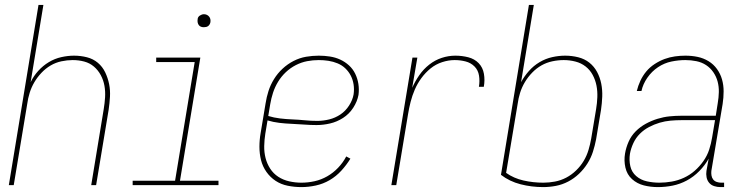

<svg xmlns="http://www.w3.org/2000/svg" viewBox="-20 -755 3040 783"><path d="M16 0 137 -735H157L105 -420Q117 -445 136 -466Q155 -487 179 -501.5Q203 -516 230 -522Q257 -528 282 -528Q309 -528 334.5 -521.5Q360 -515 379 -499Q398 -483 409 -460Q420 -437 425 -412Q430 -387 428.5 -360.5Q427 -334 423 -307L372 0H352L403 -310Q407 -334 408.5 -358Q410 -382 406 -405Q402 -428 391 -448.5Q380 -469 363 -483.5Q346 -498 323.5 -504Q301 -510 276 -510Q254 -510 230.5 -505Q207 -500 186.5 -488Q166 -476 149 -458Q132 -440 120 -419.5Q108 -399 101 -376.5Q94 -354 91 -331L36 0Z M521 0V-18H694L774 -502H617V-520H797L714 -18H871V0ZM811 -644Q805 -644 799.5 -646Q794 -648 790.5 -653Q787 -658 786 -664Q785 -670 786 -676Q786 -681 788.5 -685Q791 -689 795 -691.5Q799 -694 803 -695.5Q807 -697 812 -697Q818 -697 823.5 -694.5Q829 -692 833 -687Q837 -682 838 -676Q839 -670 838 -664Q837 -659 834.5 -655Q832 -651 828.5 -648.5Q825 -646 820.5 -645Q816 -644 811 -644Z M1209 8Q1181 8 1153.5 2.5Q1126 -3 1104 -17.5Q1082 -32 1066.5 -54Q1051 -76 1044.5 -102Q1038 -128 1038 -156.5Q1038 -185 1043 -213L1063 -333Q1067 -359 1075 -384Q1083 -409 1097.5 -432.5Q1112 -456 1132.5 -475Q1153 -494 1177.5 -506.5Q1202 -519 1228 -523.5Q1254 -528 1280 -528Q1303 -528 1325.5 -524.5Q1348 -521 1367.5 -512Q1387 -503 1403 -488.5Q1419 -474 1428.5 -454.5Q1438 -435 1441.5 -413Q1445 -391 1442 -368Q1437 -341 1420.5 -315.5Q1404 -290 1379 -274Q1354 -258 1326 -251.5Q1298 -245 1271 -245Q1246 -245 1220.5 -247Q1195 -249 1169.5 -250Q1144 -251 1119 -254Q1094 -257 1071 -264L1062 -210Q1058 -185 1057.5 -159.5Q1057 -134 1063 -110.5Q1069 -87 1082 -67Q1095 -47 1115 -34Q1135 -21 1159.5 -15.5Q1184 -10 1209 -10Q1236 -10 1263 -16Q1290 -22 1314.5 -36Q1339 -50 1359 -71Q1379 -92 1392 -117L1409 -108Q1393 -82 1372 -59Q1351 -36 1324.5 -20.5Q1298 -5 1268 1.5Q1238 8 1209 8ZM1274 -262Q1298 -262 1322.5 -268Q1347 -274 1368 -288Q1389 -302 1403.5 -324.5Q1418 -347 1422 -370Q1425 -391 1422 -410.5Q1419 -430 1410.5 -446.5Q1402 -463 1388.5 -476Q1375 -489 1357 -496.5Q1339 -504 1319.5 -507Q1300 -510 1280 -510Q1256 -510 1232.5 -505.5Q1209 -501 1186.5 -489.5Q1164 -478 1145.5 -460.5Q1127 -443 1114 -421.5Q1101 -400 1093.5 -377Q1086 -354 1082 -330L1074 -282Q1097 -275 1122 -272Q1147 -269 1172.5 -268Q1198 -267 1223 -264.5Q1248 -262 1274 -262Z M1576 0 1662 -520H1682L1661 -397Q1673 -424 1690 -448.5Q1707 -473 1730.5 -491.5Q1754 -510 1781.5 -519Q1809 -528 1837 -528Q1864 -528 1889.5 -521.5Q1915 -515 1932 -497.5Q1949 -480 1953.5 -454Q1958 -428 1953 -401H1933Q1937 -424 1933.5 -446.5Q1930 -469 1915 -484Q1900 -499 1878.5 -504.5Q1857 -510 1834 -510Q1809 -510 1783 -501.5Q1757 -493 1736 -476Q1715 -459 1698.5 -436.5Q1682 -414 1671.5 -389.5Q1661 -365 1654.5 -339.5Q1648 -314 1644 -289L1596 0Z M2195 8Q2148 8 2103 -3.5Q2058 -15 2023 -42L2137 -735H2157L2105 -420Q2118 -444 2137 -465.5Q2156 -487 2180.5 -501.5Q2205 -516 2232 -522Q2259 -528 2285 -528Q2312 -528 2338 -521.5Q2364 -515 2383.5 -499.5Q2403 -484 2415 -461.5Q2427 -439 2432 -413.5Q2437 -388 2436 -361Q2435 -334 2431 -307L2411 -187Q2406 -161 2398 -136Q2390 -111 2375.5 -88Q2361 -65 2341 -46Q2321 -27 2297 -14.5Q2273 -2 2247 3Q2221 8 2195 8ZM2196 -10Q2219 -10 2243 -14.5Q2267 -19 2289 -30.5Q2311 -42 2329.5 -60Q2348 -78 2360.5 -99Q2373 -120 2380 -143.5Q2387 -167 2391 -190L2411 -310Q2415 -334 2416 -358.5Q2417 -383 2412.5 -406Q2408 -429 2397 -449.5Q2386 -470 2368 -484Q2350 -498 2326.5 -504Q2303 -510 2279 -510Q2256 -510 2232.5 -505Q2209 -500 2188.5 -488.5Q2168 -477 2150.5 -459Q2133 -441 2120.5 -420Q2108 -399 2101 -376.5Q2094 -354 2091 -331L2044 -50Q2075 -28 2114.5 -19Q2154 -10 2196 -10Z M2663 8Q2633 8 2605.5 1Q2578 -6 2557.5 -24.5Q2537 -43 2530.5 -71.5Q2524 -100 2529 -129Q2533 -153 2543.5 -177Q2554 -201 2572.5 -219.5Q2591 -238 2614 -250.5Q2637 -263 2661.5 -270.5Q2686 -278 2710.5 -280.5Q2735 -283 2759 -283H2899L2907 -334Q2911 -357 2911.5 -379.5Q2912 -402 2906.5 -422.5Q2901 -443 2889 -460.5Q2877 -478 2859.5 -489.5Q2842 -501 2820 -505.5Q2798 -510 2775 -510Q2747 -510 2718 -504Q2689 -498 2663.5 -481Q2638 -464 2620 -438Q2602 -412 2596 -384H2577Q2582 -405 2591.5 -425.5Q2601 -446 2615.5 -463.5Q2630 -481 2650 -494Q2670 -507 2690.5 -514.5Q2711 -522 2732.5 -525Q2754 -528 2775 -528Q2801 -528 2825 -523Q2849 -518 2869.5 -505.5Q2890 -493 2904 -473.5Q2918 -454 2924.5 -431Q2931 -408 2931 -382.5Q2931 -357 2927 -331L2881 -58Q2880 -49 2881.5 -39.5Q2883 -30 2888.5 -23Q2894 -16 2903 -13Q2912 -10 2921 -10H2933V8H2918Q2905 8 2892.5 4Q2880 0 2872 -9.5Q2864 -19 2861.5 -32Q2859 -45 2861 -58L2870 -108Q2855 -81 2832 -57.5Q2809 -34 2781 -19Q2753 -4 2723 2Q2693 8 2663 8ZM2669 -10Q2694 -10 2719.5 -14.5Q2745 -19 2769 -30Q2793 -41 2813 -58.5Q2833 -76 2848.5 -98Q2864 -120 2872 -144.5Q2880 -169 2884 -194L2896 -265H2759Q2737 -265 2714.5 -263Q2692 -261 2670 -254.5Q2648 -248 2627 -237Q2606 -226 2589.5 -209.5Q2573 -193 2563 -171.5Q2553 -150 2549 -128Q2545 -102 2550.5 -77.5Q2556 -53 2574.5 -37Q2593 -21 2618 -15.5Q2643 -10 2669 -10Z"/></svg>

Font: Iosevka SS18 Thin
Style: Italic
Weight: 100
Italic angle: -9°
Monospace: yes
Designer: Belleve Invis
Foundry: Belleve Invis
Version: Version 25.1.1; ttfautohint (v1.8.4)